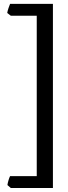

<svg xmlns="http://www.w3.org/2000/svg" viewBox="-20 -801 348 985"><path d="M35.6 163.6 18.1 148.4Q19.5 137.2 23.9 123Q28.3 108.9 31.7 102.5H168.5V-720.2H35.6L17.1 -734.4Q18.6 -744.6 23.4 -758.8Q28.3 -772.9 31.7 -781.2H251.5V163.6Z"/></svg>

Font: Gentium Book Plus
Style: Regular
Weight: 400
Designer: Victor Gaultney, Annie Olsen, Iska Routamaa, Becca Hirsbrunner
Foundry: SIL International
Version: Version 6.101